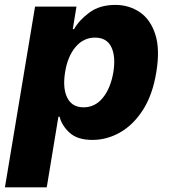

<svg xmlns="http://www.w3.org/2000/svg" viewBox="-45 -573 704 797"><path d="M-24.5 204.5 100.5 -545.5H272.4L257.1 -452.1H262.4Q283.7 -489.7 326.3 -521.1Q369 -552.6 433.6 -552.6Q490.8 -552.6 535.2 -522.5Q579.5 -492.5 599.6 -430.6Q619.7 -368.6 603.7 -272.4Q588.4 -179.3 548.7 -117.2Q508.9 -55 454 -23.6Q399.1 7.8 338.8 7.8Q277 7.8 244.5 -21.5Q212 -50.8 202.4 -88.4H197.4L149.1 204.5ZM225.1 -272.7Q214.5 -206.3 234.4 -166.9Q254.3 -127.5 301.8 -127.5Q349.8 -127.5 381.9 -167.1Q414.1 -206.7 425.4 -272.7Q436.1 -338.4 417.1 -377.7Q398.1 -416.9 349.4 -416.9Q301.8 -416.9 268.8 -378.2Q235.8 -339.5 225.1 -272.7Z"/></svg>

Font: Inter UI Extra Bold
Style: Italic
Weight: 800
Italic angle: 9.39999°
Designer: Rasmus Andersson
Foundry: rsms
Version: 3.2;8d6f07862